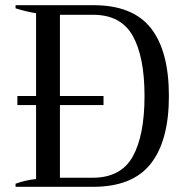

<svg xmlns="http://www.w3.org/2000/svg" viewBox="-20 -720 709 740"><path d="M631 -350Q631 -178 561 -89Q491 0 339 0H40V-12Q79 -26 119 -30V-315H47V-350H119V-669Q81 -675 40 -688V-700H340Q492 -700 561.5 -611.5Q631 -523 631 -350ZM537 -350Q537 -501 491.5 -582Q446 -663 339 -663H211V-350H379V-315H211V-35H337Q446 -35 491.5 -116.5Q537 -198 537 -350Z"/></svg>

Font: Trirong
Style: Regular
Weight: 400
Designer: Katatrad Team
Foundry: CadsonDemak
Version: Version 1.001